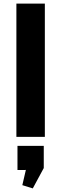

<svg xmlns="http://www.w3.org/2000/svg" viewBox="-20 -760 340 1066"><path d="M229 -740V0H71V-740ZM223 50V173L162 286L104 268L142 104L202 183L77 184V50Z"/></svg>

Font: Pathway Extreme 28pt
Style: Bold
Weight: 700
Designer: Eduardo Rodriguez Tunni
Foundry: Eduardo Rodriguez Tunni
Version: Version 1.001;gftools[0.9.26]